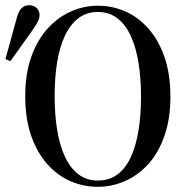

<svg xmlns="http://www.w3.org/2000/svg" viewBox="-20 -702 717 738"><path d="M1 -475 45 -635Q52 -661 64 -671.5Q76 -682 92 -682Q109 -682 120.5 -671.5Q132 -661 132 -644Q132 -632 125.5 -619Q119 -606 105 -586L20 -467ZM356 16Q300 16 250 -6Q200 -28 161 -72Q122 -116 99.5 -181Q77 -246 77 -333Q77 -417 99.5 -481.5Q122 -546 161 -590Q200 -634 250.5 -657Q301 -680 356 -680Q412 -680 462 -658Q512 -636 551 -591.5Q590 -547 612.5 -482Q635 -417 635 -330Q635 -246 612.5 -181Q590 -116 551 -72.5Q512 -29 461.5 -6.5Q411 16 356 16ZM356 -8Q400 -8 431.5 -31.5Q463 -55 483 -98.5Q503 -142 512.5 -201Q522 -260 522 -330Q522 -401 512.5 -460Q503 -519 483 -563Q463 -607 431.5 -631.5Q400 -656 356 -656Q313 -656 281.5 -632Q250 -608 229.5 -564.5Q209 -521 199.5 -462Q190 -403 190 -333Q190 -263 199.5 -203.5Q209 -144 229.5 -100Q250 -56 281.5 -32Q313 -8 356 -8Z"/></svg>

Font: Source Serif 4 60pt SemiBold
Style: Regular
Weight: 600
Version: Version 4.004;hotconv 1.0.116;makeotfexe 2.5.65601